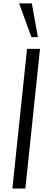

<svg xmlns="http://www.w3.org/2000/svg" viewBox="-20 -1093 262 1113"><path d="M162.1 -877.9 90.8 -1073.2H164.6L199.7 -877.9ZM51.8 0 136.7 -809.6H211.9L127 0Z"/></svg>

Font: Oswald
Style: Light
Weight: 300
Designer: Vernon Adams
Foundry: Vernon Adams
Version: 3.0; ttfautohint (v0.95.6-bc232) -l 8 -r 50 -G 200 -x 0 -w "